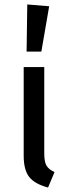

<svg xmlns="http://www.w3.org/2000/svg" viewBox="-20 -827 319 859"><path d="M178 -141Q178 -103 188 -86Q198 -69 224 -57L195 12Q135 -4 110.5 -35.5Q86 -67 86 -130V-527H178ZM200 -799 165 -596H99L102 -807Z"/></svg>

Font: Fira GO
Style: Regular
Weight: 400
Designer: Carrois Corporate
Foundry: Carrois Corporate GbR
Version: Version 0.300